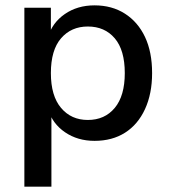

<svg xmlns="http://www.w3.org/2000/svg" viewBox="-20 -517 631 717"><path d="M71 180V-488H170V-378H159Q175 -432 222 -464.5Q269 -497 333 -497Q398 -497 446.5 -466Q495 -435 521.5 -379Q548 -323 548 -244Q548 -167 521.5 -109.5Q495 -52 447 -21.5Q399 9 333 9Q270 9 223 -23Q176 -55 160 -108H172V180ZM308 -69Q371 -69 408.5 -114Q446 -159 446 -244Q446 -330 408.5 -374Q371 -418 308 -418Q246 -418 208 -374Q170 -330 170 -244Q170 -159 208 -114Q246 -69 308 -69Z"/></svg>

Font: Nunito Sans 12pt ExtraLight 12pt SemiBold
Style: Regular
Weight: 600
Version: Version 3.101;gftools[0.9.27]